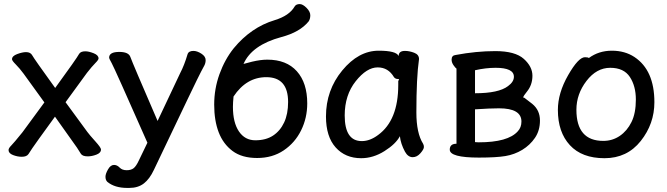

<svg xmlns="http://www.w3.org/2000/svg" viewBox="-20 -747 3278 943"><path d="M87 23Q66 23 44 14.5Q22 6 22 -10Q22 -19 35 -32Q48 -45 90 -97L198 -244L96 -385Q76 -412 57.5 -430.5Q39 -449 39 -456Q39 -472 64.5 -481.5Q90 -491 108 -491Q130 -491 138.5 -475Q147 -459 251 -315Q356 -459 369 -483Q377 -495 399 -495Q416 -495 440 -485.5Q464 -476 464 -460Q464 -453 448 -437Q432 -421 407 -389L302 -245L409 -99Q420 -84 448 -53Q476 -22 476 -13Q476 4 453.5 12.5Q431 21 411 21Q385 21 377 8Q369 -5 358 -22L250 -174Q149 -35 139 -19.5Q129 -4 120 9.5Q111 23 87 23Z M615 176H605Q543 176 507 146Q498 137 498 121Q498 107 510.5 85Q523 63 540 63Q555 63 567.5 76Q580 89 602 89Q624 89 636.5 79Q649 69 662 41L704 -46Q542 -413 529 -436Q516 -459 516 -464Q516 -492 566 -492Q611 -492 620 -468Q631 -437 754 -153L865 -388Q885 -426 901 -480Q906 -497 930 -497Q948 -497 969 -483.5Q990 -470 990 -452Q990 -438 984 -426Q978 -414 967 -394Q952 -367 736 87Q715 132 686.5 154Q658 176 615 176Z M1234 -58Q1286 -58 1321 -81Q1356 -104 1375.5 -145.5Q1395 -187 1395 -246Q1395 -368 1288 -368Q1190 -368 1127 -273Q1124 -243 1124 -222Q1124 -145 1153.5 -101.5Q1183 -58 1234 -58ZM1128 -510Q1213 -613 1329 -648Q1401 -670 1427 -715Q1434 -727 1452 -727Q1467 -727 1485.5 -708.5Q1504 -690 1504 -672Q1504 -654 1496 -642Q1453 -589 1362 -565Q1217 -526 1176 -433L1218 -444Q1260 -454 1293 -454Q1387 -454 1438 -397Q1489 -340 1489 -239Q1489 -168 1459 -107Q1429 -46 1373.5 -8.5Q1318 29 1243 29Q1168 29 1122 -5.5Q1076 -40 1054 -97.5Q1032 -155 1032 -233Q1032 -311 1058 -383Q1084 -455 1128 -510Z M1757 -54Q1797 -54 1837 -84Q1936 -156 1936 -330V-350Q1940 -354 1940 -356Q1940 -359 1934 -359Q1922 -359 1915 -368Q1887 -416 1835 -416Q1781 -416 1727 -348Q1673 -280 1673 -180Q1673 -54 1757 -54ZM1754 30Q1676 30 1628.5 -23Q1581 -76 1581 -175Q1581 -304 1661 -401Q1741 -498 1840 -498Q1926 -498 1938 -472Q1938 -497 1969 -497Q1990 -497 2014 -488Q2038 -479 2038 -457Q2025 -367 2025 -195Q2025 -93 2058 -41Q2062 -34 2062 -25Q2062 -14 2045 5.5Q2028 25 2007 25Q1984 25 1969 -2Q1948 -41 1944 -78Q1924 -40 1868.5 -5Q1813 30 1754 30Z M2331 -48Q2475 -48 2523 -102Q2541 -121 2541 -150Q2541 -215 2431 -215Q2388 -215 2313 -210V-49ZM2313 -289Q2429 -289 2475 -324Q2504 -345 2504 -370Q2504 -414 2414 -414Q2366 -414 2313 -402ZM2332 27Q2189 27 2189 -12Q2189 -41 2222 -41V-410Q2217 -413 2207.5 -426.5Q2198 -440 2198 -454Q2198 -475 2218 -477Q2319 -496 2413 -496Q2510 -496 2552.5 -458Q2595 -420 2595 -375Q2595 -330 2568 -297Q2550 -275 2550 -269Q2550 -267 2553 -267H2555L2594 -237Q2632 -206 2632 -155Q2632 -106 2607.5 -70Q2583 -34 2545 -11Q2507 12 2462 19.5Q2417 27 2332 27Z M2943 -55Q2988 -55 3024 -79.5Q3060 -104 3081.5 -147.5Q3103 -191 3103 -258Q3103 -324 3073.5 -369Q3044 -414 2977 -414Q2910 -414 2860.5 -349.5Q2811 -285 2811 -208Q2811 -55 2943 -55ZM2720 -207Q2720 -290 2770.5 -378Q2821 -466 2853 -466Q2869 -466 2872 -462Q2921 -498 2985 -498Q3049 -498 3096 -467Q3194 -402 3194 -245Q3194 -139 3127 -54.5Q3060 30 2949 30Q2838 30 2779 -34Q2720 -98 2720 -207Z"/></svg>

Font: LXGW ZhenKai
Style: Regular
Weight: 400
Designer: LXGW / Fontworks Inc.
Foundry: LXGW / Fontworks Inc.
Version: Version 0.800;June 8, 2025